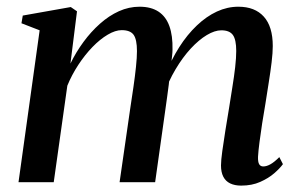

<svg xmlns="http://www.w3.org/2000/svg" viewBox="-20 -556 910 586"><path d="M215 -521.5 195 -362Q212 -397 234.8 -428Q257.5 -459 285 -483.5Q312.5 -508 343 -521.8Q373.5 -535.5 406 -535.5Q441 -535.5 463.8 -520.5Q486.5 -505.5 497 -476.2Q507.5 -447 506.5 -404.5Q506.5 -397 505.2 -384.8Q504 -372.5 502 -357.8Q500 -343 497.5 -327.5L484 -326Q502.5 -373.5 527 -412Q551.5 -450.5 580.8 -478.2Q610 -506 642 -520.8Q674 -535.5 707.5 -535.5Q758 -535.5 785.2 -505.2Q812.5 -475 812.5 -415.5Q812.5 -395 809 -366Q805.5 -337 800.2 -304Q795 -271 790 -239Q785 -210.5 780.2 -179.8Q775.5 -149 772 -122.2Q768.5 -95.5 767.5 -77.5Q767 -61.5 771 -54.8Q775 -48 783.5 -48Q793.5 -48 805.2 -54.5Q817 -61 832.5 -76.5L843.5 -55Q834.5 -42.5 817 -27.2Q799.5 -12 774.2 -0.8Q749 10.5 716 10.5Q696.5 10.5 682.5 3.8Q668.5 -3 661.5 -16.8Q654.5 -30.5 654.5 -51Q654.5 -66.5 658.5 -95.2Q662.5 -124 668 -158.5Q673.5 -193 679 -225.5Q684 -257.5 689.2 -290Q694.5 -322.5 697.8 -351.2Q701 -380 701 -400.5Q701 -435 690.8 -449.2Q680.5 -463.5 655.5 -463.5Q635.5 -463.5 611.2 -449Q587 -434.5 562.2 -407.8Q537.5 -381 515.8 -344.5Q494 -308 479 -264.5L499 -335.5Q497.5 -317.5 495.2 -298.5Q493 -279.5 490.2 -260.8Q487.5 -242 485 -223.5L453.5 0H345L377.5 -225Q382.5 -257 387.2 -290Q392 -323 395 -351.8Q398 -380.5 398 -400Q398 -435.5 387.8 -449.8Q377.5 -464 351.5 -464Q332 -464 308.8 -450.2Q285.5 -436.5 262.2 -412.5Q239 -388.5 219 -358Q199 -327.5 185.5 -294.5L144 0H36.5L101 -463.5L45.5 -485L49.5 -508.5L196 -534.5Z"/></svg>

Font: Merriweather 96pt Medium
Style: Italic
Weight: 500
Italic angle: -7.8°
Version: Version 2.101